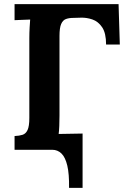

<svg xmlns="http://www.w3.org/2000/svg" viewBox="-20 -720 611 923"><path d="M550 -700 556 -506H490Q490 -561 471 -589Q452 -617 424 -626.5Q396 -636 369 -635L333 -634Q312 -634 297 -628.5Q282 -623 274 -604.5Q266 -586 266 -547V-164Q266 -139 265 -114.5Q264 -90 262 -76L377 -78V183H312Q313 116 303.5 76Q294 36 275.5 18Q257 0 231 0H50V-66Q73 -67 88.5 -72Q104 -77 112.5 -95Q121 -113 121 -153V-536Q121 -563 122.5 -588Q124 -613 125 -626Q109 -625 85 -624.5Q61 -624 50 -623V-700Z"/></svg>

Font: Lora
Style: Weight 700
Weight: 700
Designer: Olga Karpushina, Alexei Vanyashin (Cyrillic)
Foundry: Cyreal
Version: Version 3.001